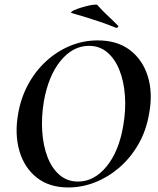

<svg xmlns="http://www.w3.org/2000/svg" viewBox="-20 -814 695 846"><path d="M281 12Q197 12 142 -31.5Q87 -75 65.5 -149Q44 -223 60 -313Q72 -383 104 -442Q136 -501 183.5 -544.5Q231 -588 289 -612Q347 -636 411 -636Q497 -636 553 -593Q609 -550 631.5 -477Q654 -404 637 -313Q624 -237 589 -177Q554 -117 505 -75Q456 -33 398.5 -10.5Q341 12 281 12ZM324 -14Q395 -14 449.5 -80.5Q504 -147 523 -260Q535 -329 530.5 -392Q526 -455 506.5 -504.5Q487 -554 453 -583Q419 -612 372 -612Q301 -612 247 -546Q193 -480 173 -366Q162 -299 166 -236Q170 -173 189 -123Q208 -73 242 -43.5Q276 -14 324 -14ZM490 -692Q453 -707 423.5 -717Q394 -727 365 -736Q336 -745 298 -756Q289 -758 296.5 -763.5Q304 -769 321 -775Q338 -781 357 -786Q376 -791 391 -793Q406 -795 409 -792Q432 -766 451 -748.5Q470 -731 500 -701Q503 -698 499 -694Q495 -690 490 -692Z"/></svg>

Font: Cormorant Garamond Light
Style: Italic
Weight: 300
Italic angle: -10°
Designer: Christian Thalmann (Catharsis Fonts)
Foundry: Catharsis Fonts
Version: Version 4.001